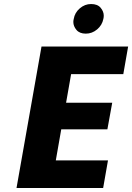

<svg xmlns="http://www.w3.org/2000/svg" viewBox="-20 -933 656 953"><path d="M406 -766Q375 -766 359.5 -784.5Q344 -803 344 -824Q344 -831 346 -839Q351 -870 376 -891.5Q401 -913 432 -913Q464 -913 479.5 -894.5Q495 -876 495 -855Q495 -847 493 -839Q487 -808 462 -787Q437 -766 406 -766ZM333 -565 308 -423H537L513 -291H284L257 -137H516L492 0H62L186 -702H616L592 -565Z"/></svg>

Font: Fz Poppins
Style: Bold Italic
Weight: 700
Italic angle: -10°
Designer: Ninad Kale (Devanagari), Jonny Pinhorn (Latin)
Foundry: Indian Type Foundry
Version: Vit hóa bi Vntype.Com & FontZin.Com